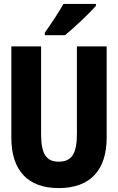

<svg xmlns="http://www.w3.org/2000/svg" viewBox="-20 -951 603 981"><path d="M209 -784V-771H312C361 -811 438 -884 470 -921V-931H304C279 -886 242 -831 209 -784ZM280 10C444 10 525 -85 525 -248V-714H373V-267C373 -165 346 -125 280 -125C217 -125 190 -163 190 -266V-714H38V-247C38 -80 122 10 280 10Z"/></svg>

Font: Noto Sans Mono SemiCondensed ExtraBold
Style: Regular
Weight: 800
Width: 4
Designer: Monotype Design Team
Foundry: Monotype Imaging Inc.
Version: Version 2.014